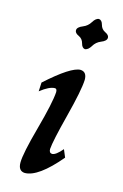

<svg xmlns="http://www.w3.org/2000/svg" viewBox="-112 -759 523 817"><g transform="rotate(15 149.5 -350.5)"><path d="M83 6.3Q54.2 4.9 54.2 -32.2Q54.2 -71.3 87.4 -192.1Q120.6 -313 123.5 -360.4Q123.5 -375.5 114.3 -375.5Q89.8 -375.5 50.8 -344.7L52.7 -383.8Q158.2 -479 199.7 -479Q227.5 -477.5 227.5 -442.4Q225.6 -396 194.6 -275.9Q163.6 -155.8 161.1 -120.1Q161.1 -103 174.3 -102.1Q190.9 -102.1 218.3 -134.8L232.4 -101.1Q142.1 6.3 83 6.3ZM194.3 -568.8Q181.2 -570.3 176.3 -589.6Q171.4 -608.9 154.1 -616.7Q136.7 -624.5 136.7 -636.7Q136.7 -650.9 161.6 -660.6Q182.1 -668.9 193.6 -688Q205.1 -707 218.8 -708.5Q232.4 -707 237.3 -688Q242.2 -668.9 259.3 -660.9Q276.4 -652.8 276.4 -641.1Q276.4 -626.5 252 -617.2Q231.4 -608.9 220 -589.6Q208.5 -570.3 194.3 -568.8Z"/></g></svg>

Font: Kelvinch
Style: Italic
Weight: 400
Italic angle: -10°
Designer: Paul James Miller
Foundry: High-Logic / Made with FontCreator
Version: Version 3.40;July 22, 2017;FontCreator 11.0.0.2388 64-bit